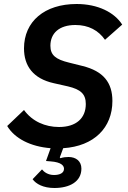

<svg xmlns="http://www.w3.org/2000/svg" viewBox="-20 -730 640 960"><path d="M252 210C327 210 387 179 387 113C387 76 360 55 323 55C311 55 297 56 282 61L279 57L296 11C451 1 542 -92 542 -225C542 -317 497 -374 393 -400L325 -417C259 -433 232 -454 232 -501C232 -564 276 -605 357 -605C423 -605 472 -578 505 -531L591 -607C552 -668 470 -710 363 -710C203 -710 100 -623 100 -488C100 -401 145 -337 249 -314L320 -298C383 -283 409 -260 409 -210C409 -139 361 -95 275 -95C206 -95 141 -123 100 -180L16 -100C53 -38 132 3 233 11L210 75L234 77C286 81 300 98 300 114C300 135 279 145 250 145C220 145 200 130 190 117L143 166C160 190 197 210 252 210Z"/></svg>

Font: IBM Plex Mono SmBld
Style: Italic
Weight: 600
Italic angle: -9.5°
Monospace: yes
Designer: Mike Abbink, Paul van der Laan, Pieter van Rosmalen
Foundry: Bold Monday
Version: Version 2.004